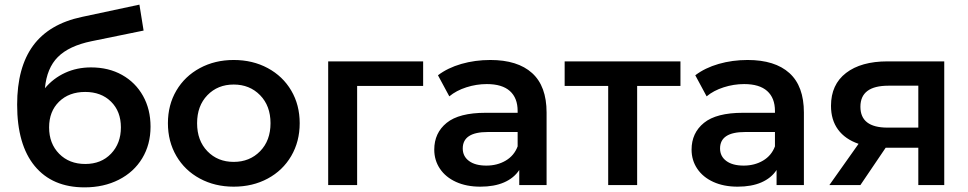

<svg xmlns="http://www.w3.org/2000/svg" viewBox="-20 -799 4181 829"><path d="M630 -252Q630 -175 594 -115.5Q558 -56 493 -23Q428 10 345 10Q206 10 130 -82Q54 -174 54 -347Q54 -508 123 -602Q192 -696 334 -726L582 -779L600 -667L375 -621Q278 -601 230 -553Q182 -505 174 -418Q210 -461 261 -484.5Q312 -508 373 -508Q449 -508 507 -475.5Q565 -443 597.5 -385Q630 -327 630 -252ZM502 -249Q502 -318 459.5 -360Q417 -402 348 -402Q278 -402 235 -360Q192 -318 192 -249Q192 -179 235.5 -135Q279 -91 348 -91Q417 -91 459.5 -135.5Q502 -180 502 -249Z M705 -267Q705 -346 741.5 -408Q778 -470 843 -505Q908 -540 989 -540Q1071 -540 1136 -505Q1201 -470 1237.5 -408Q1274 -346 1274 -267Q1274 -188 1237.5 -125.5Q1201 -63 1136 -28Q1071 7 989 7Q908 7 843 -28Q778 -63 741.5 -125.5Q705 -188 705 -267ZM1148 -267Q1148 -342 1103 -388Q1058 -434 989 -434Q920 -434 875.5 -388Q831 -342 831 -267Q831 -192 875.5 -146Q920 -100 989 -100Q1058 -100 1103 -146Q1148 -192 1148 -267Z M1807 -428H1522V0H1397V-534H1807Z M2340 -313V0H2222V-65Q2199 -30 2156.5 -11.5Q2114 7 2054 7Q1994 7 1949 -13.5Q1904 -34 1879.5 -70.5Q1855 -107 1855 -153Q1855 -225 1908.5 -268.5Q1962 -312 2077 -312H2215V-320Q2215 -376 2181.5 -406Q2148 -436 2082 -436Q2037 -436 1993.5 -422Q1950 -408 1920 -383L1871 -474Q1913 -506 1972 -523Q2031 -540 2097 -540Q2215 -540 2277.5 -483.5Q2340 -427 2340 -313ZM2215 -167V-229H2086Q1978 -229 1978 -158Q1978 -124 2005 -104Q2032 -84 2080 -84Q2127 -84 2163.5 -105.5Q2200 -127 2215 -167Z M2918 -428H2731V0H2606V-428H2418V-534H2918Z M3451 -313V0H3333V-65Q3310 -30 3267.5 -11.5Q3225 7 3165 7Q3105 7 3060 -13.5Q3015 -34 2990.5 -70.5Q2966 -107 2966 -153Q2966 -225 3019.5 -268.5Q3073 -312 3188 -312H3326V-320Q3326 -376 3292.5 -406Q3259 -436 3193 -436Q3148 -436 3104.5 -422Q3061 -408 3031 -383L2982 -474Q3024 -506 3083 -523Q3142 -540 3208 -540Q3326 -540 3388.5 -483.5Q3451 -427 3451 -313ZM3326 -167V-229H3197Q3089 -229 3089 -158Q3089 -124 3116 -104Q3143 -84 3191 -84Q3238 -84 3274.5 -105.5Q3311 -127 3326 -167Z M4057 -534V0H3945V-161H3804L3695 0H3561L3687 -178Q3629 -198 3598.5 -239.5Q3568 -281 3568 -342Q3568 -434 3633 -484Q3698 -534 3812 -534ZM3695 -338Q3695 -248 3812 -248H3945V-429H3816Q3695 -429 3695 -338Z"/></svg>

Font: APTA Sans SemiBold
Style: Bold
Weight: 600
Version: Version 7.200